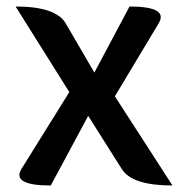

<svg xmlns="http://www.w3.org/2000/svg" viewBox="-20 -570 566 590"><path d="M136 0Q15 0 46 -51L193 -287L28 -550Q152 -550 182 -498L270 -347L378 -550Q498 -550 468 -499L333 -274L510 0Q385 0 354 -51L251 -214L136 0Z"/></svg>

Font: Swei Half Moon CJK SC
Style: Medium
Weight: 500
Version: Version 2.071